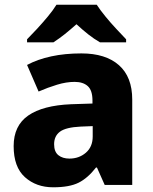

<svg xmlns="http://www.w3.org/2000/svg" viewBox="-20 -786 650 816"><path d="M326 -559Q429 -559 485.5 -509Q542 -459 542 -363V0H425L392 -74H388Q353 -29 314 -9.5Q275 10 206 10Q134 10 86 -33Q38 -76 38 -165Q38 -252 100 -295Q162 -338 282 -343L373 -346V-359Q373 -402 353 -420Q333 -438 297 -438Q262 -438 222.5 -426Q183 -414 144 -397L95 -510Q140 -534 198 -546.5Q256 -559 326 -559ZM323 -248Q260 -245 235 -226.5Q210 -208 210 -173Q210 -141 228 -126.5Q246 -112 275 -112Q316 -112 345 -137Q374 -162 374 -206V-250ZM391 -766Q406 -743 428.5 -715.5Q451 -688 475 -662.5Q499 -637 516 -619V-606H405Q379 -621 355 -640Q331 -659 305 -683Q278 -659 255.5 -641Q233 -623 207 -606H95V-619Q114 -638 137.5 -663.5Q161 -689 183.5 -716Q206 -743 220 -766Z"/></svg>

Font: Noto Sans Meetei Mayek ExtraBold
Style: Regular
Weight: 800
Designer: Monotype Design Team and Neelakash Kshetrimayum
Foundry: Monotype Imaging Inc.
Version: Version 2.002; ttfautohint (v1.8.4.7-5d5b)